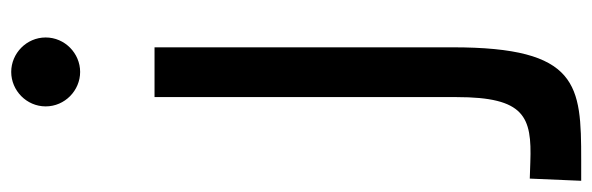

<svg xmlns="http://www.w3.org/2000/svg" viewBox="-470 -420 1082 351"><g transform="rotate(-90 71.5 -245.0)"><path d="M115 -640C149 -640 178 -668 178 -703C178 -738 149 -766 115 -766C81 -766 52 -738 52 -703C52 -668 81 -640 115 -640ZM-46 276C91 276 160 272 160 41V-504H69V48C69 173 33 186 -50 183L-80 182L-84 276Z"/></g></svg>

Font: Hibana SubMedium
Style: Regular
Weight: 500
Width: 6
Designer: pygmalion
Foundry: ybstudio
Version: Version 0.930;hotconv 1.0.109;makeotfexe 2.5.65596